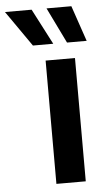

<svg xmlns="http://www.w3.org/2000/svg" viewBox="-147 -811 468 847"><g transform="rotate(-5 87.0 -387.5)"><path d="M68 0H198V-546H68ZM-92 -775 18 -617H108L26 -775ZM92 -775 169 -617H256L202 -775Z"/></g></svg>

Font: Wafeq Semi Bold
Style: Regular
Weight: 600
Designer: Rasmus Andersson & Azza Alameddine
Foundry: Google & TypeTogether
Version: Version 3.000;January 28, 2025;FontCreator 15.0.0.3014 64-bi